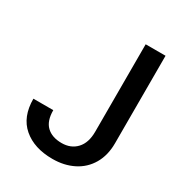

<svg xmlns="http://www.w3.org/2000/svg" viewBox="-172 -829 887 954"><g transform="rotate(30 271.0 -352.5)"><path d="M269 10Q164 10 101 -44Q38 -98 38 -202H152Q152 -140 183 -110.5Q214 -81 269 -81Q322 -81 354 -115.5Q386 -150 386 -213V-715H500V-213Q500 -144 470.5 -93.5Q441 -43 388.5 -16.5Q336 10 269 10Z"/></g></svg>

Font: Freesentation 6 SemiBold
Style: Regular
Weight: 600
Designer: glyphs from Roboto by Christian Robertson / Hangul glyphs from Noto Sans CJK(Source Han Sans) by Jang Soo-young and Kang
Foundry: PT&
Version: Version 2.001